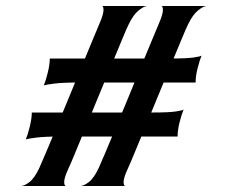

<svg xmlns="http://www.w3.org/2000/svg" viewBox="-20 -620 759 640"><path d="M248 0Q259 0 276 -13Q293 -26 309 -60Q316 -75 331.5 -112Q347 -149 367.5 -198Q388 -247 410 -300.5Q432 -354 452 -403Q472 -452 487.5 -488.5Q503 -525 509 -540Q523 -572 523 -586Q523 -600 518 -600H669Q659 -600 641 -586Q623 -572 607 -539Q600 -525 585 -488.5Q570 -452 549.5 -403Q529 -354 507 -300.5Q485 -247 464.5 -197.5Q444 -148 429 -111.5Q414 -75 407 -60Q392 -28 392 -14Q392 0 398 0ZM66 -155Q73 -172 79.5 -199Q86 -226 86 -245H217H492Q543 -245 566.5 -248.5Q590 -252 592 -255Q585 -238 578.5 -212Q572 -186 572 -165H186Q131 -165 102 -161.5Q73 -158 66 -155ZM50 0Q61 0 78 -13Q95 -26 111 -60Q118 -75 133.5 -112Q149 -149 169.5 -198Q190 -247 212 -300.5Q234 -354 254 -403Q274 -452 289.5 -488.5Q305 -525 311 -540Q325 -572 325 -586Q325 -600 320 -600H471Q461 -600 443 -586Q425 -572 409 -539Q402 -525 387 -488.5Q372 -452 351.5 -403Q331 -354 309 -300.5Q287 -247 266.5 -197.5Q246 -148 231 -111.5Q216 -75 209 -60Q194 -28 194 -14Q194 0 200 0ZM126 -335Q133 -352 139.5 -379Q146 -406 146 -425H277H552Q603 -425 626.5 -428.5Q650 -432 652 -435Q645 -418 638.5 -392Q632 -366 632 -345H246Q191 -345 162 -341.5Q133 -338 126 -335Z"/></svg>

Font: Red Rose SemiBold
Style: Regular
Weight: 600
Designer: Jaikishan Patel
Version: Version 2.000